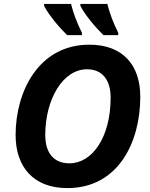

<svg xmlns="http://www.w3.org/2000/svg" viewBox="-20 -954 770 984"><path d="M510 -774H586V-786C561 -835 541 -889 530 -934H392V-924C415 -878 469 -814 510 -774ZM324 -774H400V-786C375 -835 355 -889 344 -934H206V-924C229 -878 283 -814 324 -774ZM325 10C586 10 699 -225 699 -458C699 -619 611 -725 438 -725C178 -725 60 -485 60 -262C60 -98 152 10 325 10ZM336 -117C258 -117 212 -167 212 -262C212 -445 302 -599 426 -599C506 -599 547 -542 547 -454C547 -249 452 -117 336 -117Z"/></svg>

Font: Noto Sans
Style: Bold Italic
Weight: 700
Italic angle: -12°
Designer: Monotype Design Team
Foundry: Monotype Imaging Inc.
Version: Version 2.013